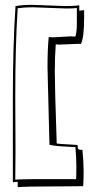

<svg xmlns="http://www.w3.org/2000/svg" viewBox="-20 -739 367 792"><path d="M224 -555 210 -556Q206 -504 206 -443Q206 -382 214 -147Q229 -145 258.5 -143.5Q288 -142 300 -141Q300 -126 303.5 -123.5Q307 -121 320 -121Q325 -69 325 -33Q325 3 323 29L217 30H195Q88 30 53 33V11Q41 11 33 13V-338Q33 -549 44 -714Q74 -719 112 -719L250 -714Q283 -714 307 -717V-695Q311 -695 327 -697V-664Q327 -585 314 -558H298ZM44 -118 43 -2V2Q73 0 118 0H294Q295 -13 295 -52Q295 -91 291 -132Q281 -133 259 -134Q206 -136 184 -142V-143L176 -460Q176 -537 181 -586H182Q189 -585 199 -585L271 -589L288 -588H291Q297 -608 297 -640V-706Q287 -704 251 -704L115 -709Q81 -709 53 -705V-704Q43 -554 43 -337Z"/></svg>

Font: Londrina Shadow
Style: Regular
Weight: 400
Designer: Marcelo Magalhaes
Foundry: Marcelo Magalhaes
Version: Version 1.001 2011